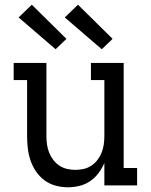

<svg xmlns="http://www.w3.org/2000/svg" viewBox="-20 -787 640 815"><path d="M268 8Q242 8 216 1Q190 -6 169 -21.5Q148 -37 133 -59Q118 -81 109.5 -106Q101 -131 98 -157.5Q95 -184 95 -210V-447H38V-520H177V-210Q177 -192 179.5 -174Q182 -156 188.5 -139.5Q195 -123 206 -108.5Q217 -94 232 -84Q247 -74 264.5 -70Q282 -66 300 -66Q318 -66 335.5 -70Q353 -74 368 -84Q383 -94 394 -108.5Q405 -123 411.5 -139.5Q418 -156 420.5 -174Q423 -192 423 -210V-447H366V-520H505V-74H562V0H423V-95Q413 -72 398 -52Q383 -32 362.5 -18Q342 -4 317.5 2Q293 8 268 8ZM412 -578 255 -713 311 -767 458 -622ZM216 -578 59 -713 115 -767 262 -622Z"/></svg>

Font: Iosevka Plex Etoile
Style: Regular
Weight: 400
Designer: Belleve Invis
Foundry: Belleve Invis
Version: Version 25.1.1; ttfautohint (v1.8.4)